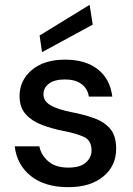

<svg xmlns="http://www.w3.org/2000/svg" viewBox="-20 -763 551 795"><path d="M263 12Q166 12 108 -34Q50 -80 41 -157H143Q150 -121 180 -95Q210 -69 263 -69Q312 -69 335.5 -90Q359 -111 359 -140Q359 -181 328.5 -195.5Q298 -210 242 -221Q196 -230 154.5 -245.5Q113 -261 87 -289.5Q61 -318 61 -365Q61 -430 111.5 -473Q162 -516 250 -516Q334 -516 385 -476Q436 -436 445 -363H348Q343 -396 317.5 -415Q292 -434 249 -434Q206 -434 183 -417Q160 -400 160 -372Q160 -344 189.5 -327Q219 -310 274 -299Q327 -289 369 -274Q411 -259 436 -230Q461 -201 461 -147Q461 -76 407.5 -32Q354 12 263 12ZM154 -547 144 -616 351 -743 364 -661Z"/></svg>

Font: DM Sans Medium
Style: Regular
Weight: 500
Designer: Colophon Foundry, Jonny Pinhorn
Foundry: Colophon Foundry
Version: Version 4.004; ttfautohint (v1.8.4.7-5d5b)